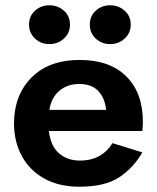

<svg xmlns="http://www.w3.org/2000/svg" viewBox="-20 -697 595 727"><path d="M320 -604Q320 -636 342.5 -656.5Q365 -677 397 -677Q429 -677 452 -656.5Q475 -636 475 -604Q475 -572 452 -551Q429 -530 397 -530Q365 -530 342.5 -551Q320 -572 320 -604ZM90 -604Q90 -636 112.5 -656.5Q135 -677 167 -677Q199 -677 222 -656.5Q245 -636 245 -604Q245 -572 222 -551Q199 -530 167 -530Q135 -530 112.5 -551Q90 -572 90 -604ZM519 -120Q485 -61 431 -25.5Q377 10 281 10Q203 10 147.5 -21Q92 -52 62.5 -106.5Q33 -161 33 -230Q33 -243 34 -255Q35 -267 37 -279Q51 -364 114 -417Q177 -470 282 -470Q396 -470 458.5 -407.5Q521 -345 521 -236Q521 -230 520.5 -221Q520 -212 519 -201H165Q172 -143 204 -116Q236 -89 282 -89Q326 -89 356.5 -106.5Q387 -124 406 -155ZM280 -379Q235 -379 204.5 -353Q174 -327 167 -281H382Q377 -326 352 -352.5Q327 -379 280 -379Z"/></svg>

Font: Jost* Semi
Style: Regular
Weight: 600
Version: Version 3.7